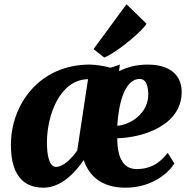

<svg xmlns="http://www.w3.org/2000/svg" viewBox="-20 -871 878 901"><path d="M184.1 9.8C267.1 9.8 334 -62 373 -120.1C397 -46.9 455.6 9.8 568.8 9.8C694.3 9.8 771.5 -60.5 798.3 -103.5L767.1 -153.8C741.2 -120.1 699.2 -77.6 621.6 -77.6C564.9 -77.6 530.3 -120.6 530.3 -222.2C653.3 -225.1 837.4 -284.7 832.5 -445.8C829.6 -514.6 783.2 -567.9 671.9 -567.9C623.5 -567.9 578.6 -557.1 538.6 -537.1L542.5 -567.9L499 -553.2C469.2 -561 431.2 -567.9 400.4 -567.9C165.5 -567.9 31.2 -381.3 31.2 -191.4C31.2 -88.9 62 9.8 184.1 9.8ZM530.3 -280.8C535.6 -371.6 560.5 -500.5 635.7 -500.5C661.6 -500.5 673.8 -477.1 675.8 -432.6C678.7 -336.4 587.4 -284.2 530.3 -280.8ZM243.2 -87.9C208.5 -87.9 200.2 -150.9 200.2 -201.7C200.2 -331.1 260.7 -497.1 393.1 -499.5L342.3 -164.1C314 -125.5 277.3 -87.9 243.2 -87.9ZM469.2 -601.1C527.3 -623.5 649.9 -726.6 667.5 -759.8L573.7 -851.1L418.9 -640.6Z"/></svg>

Font: Merriweather
Style: Heavy Italic
Weight: 900
Italic angle: -7.5°
Designer: Eben Sorkin
Foundry: Eben Sorkin
Version: Version 1.001